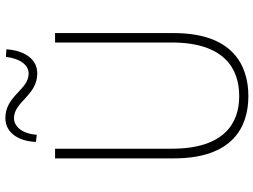

<svg xmlns="http://www.w3.org/2000/svg" viewBox="-138 -818 969 734"><g transform="rotate(-90 347.0 -451.5)"><path d="M346 13C464 13 587 -47 587 -272V-726H551V-280C551 -81 453 -22 346 -22C241 -22 145 -81 145 -280V-726H108V-272C108 -47 228 13 346 13ZM433 -794C491 -794 521 -848 525 -912L496 -914C490 -861 466 -827 432 -827C370 -827 348 -916 262 -916C204 -916 173 -862 171 -799L198 -796C202 -849 228 -883 262 -883C325 -883 348 -794 433 -794Z"/></g></svg>

Font: Noto Sans CJK Thin
Style: Regular
Weight: 100
Designer: Ryoko NISHIZUKA (kana & ideographs); Paul D. Hunt (Latin, Greek & Cyrillic); Wenlong ZHANG (bopomofo); Sandoll Communica
Foundry: Adobe Systems Incorporated
Version: Version 1.000;PS 1;hotconv 1.0.78;makeotf.lib2.5.61930